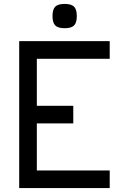

<svg xmlns="http://www.w3.org/2000/svg" viewBox="-20 -960 658 980"><path d="M358 -830Q344 -816 310 -816Q276 -816 262 -830Q248 -844 248 -878Q248 -912 262 -926Q276 -940 310 -940Q344 -940 358 -926Q372 -912 372 -878Q372 -844 358 -830ZM78 0V-750H540V-660H168V-420H354V-330H168V-90H540V0Z"/></svg>

Font: Hermit
Style: Regular
Weight: 400
Designer: Pablo Caro
Version: Version 2.000;PS 002.000;hotconv 1.0.88;makeotf.lib2.5.64775